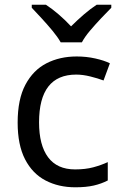

<svg xmlns="http://www.w3.org/2000/svg" viewBox="-20 -786 520 816"><path d="M300 10Q229 10 173.5 -19Q118 -48 86.5 -109Q55 -170 55 -265Q55 -364 88 -426Q121 -488 177.5 -517Q234 -546 306 -546Q347 -546 385 -537.5Q423 -529 447 -517L420 -444Q396 -453 364 -461Q332 -469 304 -469Q146 -469 146 -266Q146 -169 184.5 -117.5Q223 -66 299 -66Q343 -66 376.5 -75Q410 -84 438 -97V-19Q411 -5 378.5 2.5Q346 10 300 10ZM238 -606Q225 -629 203 -655.5Q181 -682 157 -708Q133 -734 115 -753V-766H175Q201 -749 229 -725Q257 -701 282 -674Q309 -701 337 -725Q365 -749 391 -766H453V-753Q434 -734 409.5 -708Q385 -682 362.5 -655.5Q340 -629 328 -606Z"/></svg>

Font: Noto Sans SignWriting
Style: Regular
Weight: 400
Designer: Monotype Design Team
Foundry: Monotype Imaging Inc.
Version: Version 2.004; ttfautohint (v1.8.4.7-5d5b)